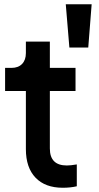

<svg xmlns="http://www.w3.org/2000/svg" viewBox="-20 -869 466 905"><path d="M102 -166V-440H4V-549H34Q66 -549 84 -567.5Q102 -586 102 -619V-673H215V-549H336V-440H215V-169Q215 -89 295 -89Q313 -89 342 -94V9Q312 16 276 16Q193 16 147.5 -31.5Q102 -79 102 -166ZM290 -849H412L396 -645H307Z"/></svg>

Font: BLUETTI 2.0 Medium
Style: Italic
Weight: 500
Designer: Stijn de Vries
Foundry: tokotype
Version: Version 2.005;October 31, 2023;FontCreator 14.0.0.2814 64-bi